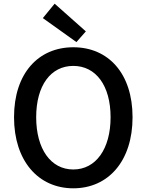

<svg xmlns="http://www.w3.org/2000/svg" viewBox="-20 -1006 794 1040"><path d="M377 14C567 14 698 -134 698 -371C698 -608 567 -750 377 -750C188 -750 56 -609 56 -371C56 -134 188 14 377 14ZM377 -88C255 -88 176 -199 176 -371C176 -543 255 -649 377 -649C499 -649 579 -543 579 -371C579 -199 499 -88 377 -88ZM394 -778 445 -836 276 -986 212 -908Z"/></svg>

Font: GenYoGothic2 TW M
Style: Regular
Weight: 500
Version: Version 2.100;PS 2.1;hotconv 16.6.51;makeotf.lib2.5.65220 DE